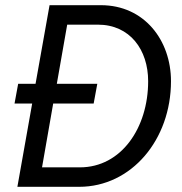

<svg xmlns="http://www.w3.org/2000/svg" viewBox="-20 -720 703 740"><path d="M36 -321H104L47 0H285C487 0 639 -182 639 -407C639 -565 536 -700 369 -700H171L117 -397H50ZM142 -75 185 -321H341L355 -397H199L239 -625H357C481 -625 551 -528 551 -407C551 -228 448 -75 288 -75Z"/></svg>

Font: Fixel Text 20240404
Style: Italic
Weight: 400
Width: 4
Italic angle: -10°
Designer: AlfaBravo + MacPaw
Foundry: Kyrylo Tkachov, Marchela Mozhyna, Serhii Makarenko, Maria Weinstein, Zakhar Kryvoshyya
Version: Version 1.211;Glyphs 3.2 (3225)